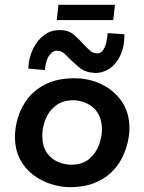

<svg xmlns="http://www.w3.org/2000/svg" viewBox="-20 -764 597 795"><path d="M270 11Q231 11 190.5 -2Q150 -15 116.5 -40.5Q83 -66 62.5 -105.5Q42 -145 42 -198Q42 -237 55 -279.5Q68 -322 97 -358.5Q126 -395 173.5 -417.5Q221 -440 289 -440Q347 -440 398.5 -416Q450 -392 483 -345.5Q516 -299 516 -232Q516 -206 508.5 -173.5Q501 -141 484.5 -108.5Q468 -76 439.5 -49Q411 -22 369 -5.5Q327 11 270 11ZM273 -82Q321 -82 349 -105.5Q377 -129 389.5 -163Q402 -197 402 -227Q402 -262 390.5 -285.5Q379 -309 360.5 -323Q342 -337 321.5 -343Q301 -349 285 -349Q239 -349 210 -326Q181 -303 168 -269Q155 -235 155 -203Q155 -158 174 -131.5Q193 -105 220.5 -93.5Q248 -82 273 -82ZM373 -462Q334 -464 311 -482.5Q288 -501 269 -520Q257 -533 245.5 -543Q234 -553 218 -554Q204 -555 192.5 -544.5Q181 -534 174.5 -516Q168 -498 166 -474L97 -480Q99 -525 117 -562Q135 -599 165 -620.5Q195 -642 236 -639Q265 -638 285.5 -620.5Q306 -603 323 -584Q338 -568 351 -556Q364 -544 379 -543Q395 -542 404.5 -553.5Q414 -565 419 -584.5Q424 -604 426 -627L495 -622Q496 -573 479 -536Q462 -499 433.5 -480Q405 -461 373 -462ZM222 -744H456L449 -681H215Z"/></svg>

Font: Josefin Sans Thin SemiBold
Style: Italic
Weight: 600
Italic angle: -7°
Version: Version 2.000